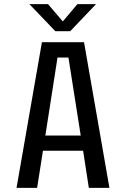

<svg xmlns="http://www.w3.org/2000/svg" viewBox="-20 -903 610 923"><path d="M441.5 -883 317.5 -753H246L121.5 -883H211L282 -800L352 -883ZM407 0 379.5 -178.5H186.5L158.5 0H59.5L181.5 -700H384L506 0ZM256.5 -626.5 198 -251.5H368L309 -626.5Z"/></svg>

Font: League Mono Narrow
Style: Regular
Weight: 400
Width: 3
Designer: Tyler Finck
Foundry: The League of Moveable Type / Tyler Finck
Version: Version 2.210